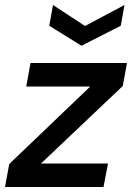

<svg xmlns="http://www.w3.org/2000/svg" viewBox="-37 -748 528 768"><path d="M-17 0 0 -92 324 -402H68L85 -496H471L454 -404L127 -94H395L377 0ZM289 -565 160 -645 175 -728 303 -644 461 -728 446 -645Z"/></svg>

Font: Rethink Sans SemiBold
Style: Italic
Weight: 600
Italic angle: -10°
Designer: The Rethink Sans project authors (Hans Thiessen). DM Sans designed by Colophon Foundry.
Foundry: Rethink Communications LLC
Version: Version 1.001